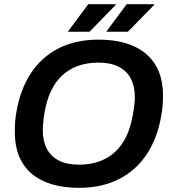

<svg xmlns="http://www.w3.org/2000/svg" viewBox="-20 -888 822 920"><path d="M359 12Q262 12 193 -18Q124 -48 87.5 -107.5Q51 -167 51 -256Q51 -280 52.5 -303Q54 -326 58 -348Q76 -457 127 -535.5Q178 -614 260 -656Q342 -698 452 -698Q549 -698 618 -668Q687 -638 724 -578.5Q761 -519 761 -430Q761 -408 759.5 -386Q758 -364 754 -342Q737 -232 685.5 -152.5Q634 -73 551.5 -30.5Q469 12 359 12ZM357 -99Q412 -99 455.5 -114.5Q499 -130 531.5 -160Q564 -190 585 -234Q606 -278 616 -335Q619 -351 621 -364Q623 -377 624 -387Q625 -397 625.5 -406Q626 -415 626 -423Q626 -475 606.5 -512Q587 -549 548 -568.5Q509 -588 452 -588Q398 -588 354.5 -572.5Q311 -557 278.5 -527Q246 -497 225 -453Q204 -409 194 -352Q191 -336 189.5 -323Q188 -310 187 -299.5Q186 -289 185.5 -280.5Q185 -272 185 -264Q185 -212 204.5 -175Q224 -138 262.5 -118.5Q301 -99 357 -99ZM489 -736 587 -868H719V-865L593 -736ZM305 -736 403 -868H535V-865L409 -736Z"/></svg>

Font: Archivo SemiBold SemiBold
Style: Italic
Weight: 600
Italic angle: -10°
Version: Version 2.001